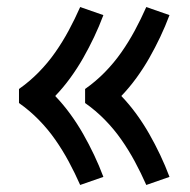

<svg xmlns="http://www.w3.org/2000/svg" viewBox="-20 -613 540 546"><path d="M396 -87Q381 -121 363.5 -153.5Q346 -186 325 -216Q304 -246 278 -272.5Q252 -299 222 -320V-360Q252 -381 278 -407.5Q304 -434 325 -464Q346 -494 363.5 -526.5Q381 -559 396 -593L462 -570Q450 -538 435.5 -507.5Q421 -477 404.5 -448Q388 -419 368 -391.5Q348 -364 325 -340Q348 -316 368 -288.5Q388 -261 404.5 -232Q421 -203 435.5 -172.5Q450 -142 462 -110ZM208 -87Q193 -121 175.5 -153.5Q158 -186 137 -216Q116 -246 90 -272.5Q64 -299 34 -320V-360Q64 -381 90 -407.5Q116 -434 137 -464Q158 -494 175.5 -526.5Q193 -559 208 -593L274 -570Q262 -538 247.5 -507.5Q233 -477 216.5 -448Q200 -419 180 -391.5Q160 -364 137 -340Q160 -316 180 -288.5Q200 -261 216.5 -232Q233 -203 247.5 -172.5Q262 -142 274 -110Z"/></svg>

Font: Iosevka Bendy Medium
Style: Regular
Weight: 500
Monospace: yes
Designer: Belleve Invis
Foundry: Belleve Invis
Version: Version 30.1.2